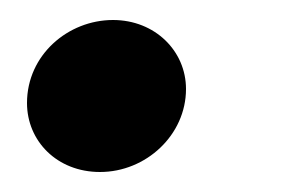

<svg xmlns="http://www.w3.org/2000/svg" viewBox="-20 -160 282 192"><path d="M80 12C126 12 166 -25 166 -71C166 -109 135 -140 93 -140C48 -140 7 -105 7 -57C7 -19 37 12 80 12Z"/></svg>

Font: Fixel Display 20240404 SemiBold
Style: Italic
Weight: 600
Italic angle: -10°
Designer: AlfaBravo + MacPaw
Foundry: Kyrylo Tkachov, Marchela Mozhyna, Serhii Makarenko, Maria Weinstein, Zakhar Kryvoshyya
Version: Version 1.211;Glyphs 3.2 (3225)